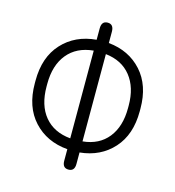

<svg xmlns="http://www.w3.org/2000/svg" viewBox="-98 -711 730 801"><g transform="rotate(15 267.5 -310.5)"><path d="M295.9 -24.4Q295.9 6.8 269.5 6.8Q243.2 6.8 243.2 -24.4V-74.2Q152.3 -82 96.7 -142.6Q41 -203.1 41 -304.7V-316.4Q41 -418 96.7 -478.5Q152.3 -539.1 243.2 -546.9V-595.7Q243.2 -627.9 269.5 -627.9Q295.9 -627.9 295.9 -595.7V-546.9Q384.8 -538.1 439.5 -477.5Q494.1 -417 494.1 -316.4V-304.7Q494.1 -204.1 439.5 -143.6Q384.8 -83 295.9 -74.2ZM295.9 -499V-122.1Q366.2 -128.9 404.8 -177.2Q443.4 -225.6 443.4 -304.7V-316.4Q443.4 -394.5 404.8 -442.9Q366.2 -491.2 295.9 -499ZM91.8 -304.7Q91.8 -223.6 131.3 -175.8Q170.9 -127.9 243.2 -121.1V-500Q170.9 -493.2 131.3 -444.8Q91.8 -396.5 91.8 -316.4Z"/></g></svg>

Font: Jura
Style: Book
Weight: 400
Version: Version 2.5